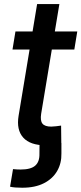

<svg xmlns="http://www.w3.org/2000/svg" viewBox="-20 -692 391 922"><path d="M28.3 204.6 42.5 120.1Q50.8 121.1 61 121.6Q71.3 122.1 79.1 122.1Q127.9 122.1 149.2 103.3Q170.4 84.5 169.4 46.4L169.9 -5.4H274.9V44.9Q275.9 91.8 254.6 128.9Q233.4 166 191.2 187.7Q148.9 209.5 86.9 209.5Q68.4 209.5 53.2 208.3Q38.1 207 28.3 204.6ZM351.1 -541 336.9 -454.1H40L54.2 -541ZM158.2 -672.4H265.1L177.7 -146Q172.4 -112.8 183.8 -98.4Q195.3 -84 226.1 -84Q235.4 -84 249.3 -85.7Q263.2 -87.4 273.4 -88.9L274.4 -2.9Q258.3 1.5 238.8 3.7Q219.2 5.9 200.2 5.9Q125 5.9 91.6 -31.2Q58.1 -68.4 69.3 -136.2Z"/></svg>

Font: Inter 17pt Medium
Style: Italic
Weight: 500
Italic angle: -9.3988°
Version: Version 4.001;git-66647c0bb